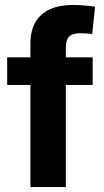

<svg xmlns="http://www.w3.org/2000/svg" viewBox="-20 -763 423 783"><path d="M357.9 -529.3V-416.5H9.3V-529.3ZM104 0V-585Q104 -637.7 124.5 -672.6Q145 -707.5 183.6 -725.1Q222.2 -742.7 275.4 -742.7Q305.2 -742.7 330.8 -740.2Q356.4 -737.8 367.7 -735.8L356 -624Q348.6 -625.5 334.2 -626.5Q319.8 -627.4 307.1 -627.4Q274.9 -627.4 261.7 -613.3Q248.5 -599.1 248.5 -569.3V0Z"/></svg>

Font: Inter 24pt
Style: Bold
Weight: 700
Designer: Rasmus Andersson
Foundry: rsms
Version: Version 4.001;git-66647c0bb